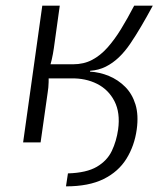

<svg xmlns="http://www.w3.org/2000/svg" viewBox="-20 -505 571 681"><path d="M214 156 221 110Q287 108 323.5 86.5Q360 65 376.5 30.5Q393 -4 399 -46Q407 -105 386 -146Q365 -187 324.5 -207.5Q284 -228 232 -227L239 -277Q277 -277 306.5 -292.5Q336 -308 361 -336Q386 -364 409 -401.5Q432 -439 456 -485H522Q501 -446 481 -412Q461 -378 442 -350Q423 -322 401.5 -301.5Q380 -281 355 -268.5Q330 -256 300 -254L299 -251Q334 -249 366.5 -235.5Q399 -222 424 -197Q449 -172 460.5 -134.5Q472 -97 465 -46Q457 12 428.5 58Q400 104 347.5 130Q295 156 214 156ZM62 0 130 -485H192L171 -334Q168 -313 163.5 -293.5Q159 -274 152 -254Q153 -233 152.5 -213.5Q152 -194 149 -176L124 0ZM136 -227 143 -277H268L261 -227Z"/></svg>

Font: Exo 2 Light
Style: Italic
Weight: 300
Italic angle: -8°
Designer: Natanael Gama
Foundry: Natanael Gama
Version: Version 2.010